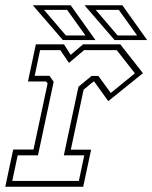

<svg xmlns="http://www.w3.org/2000/svg" viewBox="-30 -708 578 728"><path d="M-10 0 20 -141H97L150.5 -391.5L144.5 -399H76L106 -540H212.5L238 -500L285 -540H426L512 -430.5L380.5 -324.5L327.5 -398.5H324L287 -368L238.5 -140.5H315.5L285.5 0ZM16.5 -22H269L289.5 -119H212L267.5 -379L317 -420H343L390 -355.5L481.5 -430L412.5 -518H289L231.5 -469.5L198.5 -518H122L101.5 -420.5H157.5L173.5 -398L114 -119H37ZM528 -556H404.5L290.5 -688H434ZM490 -573.5 420.5 -670.5H333L416 -573.5ZM332 -556H208.5L94.5 -688H238ZM294 -573.5 224.5 -670.5H137L220 -573.5Z"/></svg>

Font: Tourney Condensed ExtraLight
Style: Italic
Weight: 200
Width: 3
Italic angle: -12°
Designer: Tyler Finck
Foundry: Etcetera Type Co
Version: Version 1.010; ttfautohint (v1.8.3)